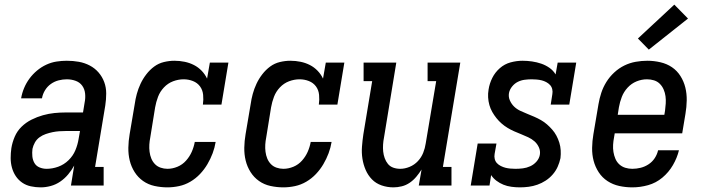

<svg xmlns="http://www.w3.org/2000/svg" viewBox="-20 -800 3040 828"><path d="M156 8H155Q155 8 155 8Q155 8 155 8Q134 8 113 3.5Q92 -1 75.5 -12.5Q59 -24 48 -40.5Q37 -57 31.5 -77Q26 -97 26 -118.5Q26 -140 29 -161Q33 -186 43.5 -210.5Q54 -235 73 -253.5Q92 -272 116 -284Q140 -296 165 -303Q190 -310 214.5 -312.5Q239 -315 264 -315H338L345 -358Q349 -377 347 -396.5Q345 -416 334.5 -430.5Q324 -445 306 -451.5Q288 -458 268 -458Q251 -458 233 -453.5Q215 -449 199.5 -438Q184 -427 174 -410.5Q164 -394 161 -376H71Q75 -399 84 -420.5Q93 -442 107 -461Q121 -480 139.5 -495.5Q158 -511 179.5 -521Q201 -531 223.5 -534.5Q246 -538 268 -538Q295 -538 320 -533.5Q345 -529 367 -517.5Q389 -506 405 -487.5Q421 -469 429.5 -446Q438 -423 438 -397Q438 -371 434 -345L390 -80H427V0H286L300 -86Q289 -66 274 -48Q259 -30 240 -17Q221 -4 199 2Q177 8 156 8ZM181 -72Q206 -72 231 -81Q256 -90 275.5 -109Q295 -128 305 -152Q315 -176 319 -201L325 -235H264Q250 -235 235.5 -234Q221 -233 206.5 -230Q192 -227 177.5 -222Q163 -217 150.5 -208Q138 -199 130.5 -185.5Q123 -172 120 -158Q118 -142 119.5 -126Q121 -110 128.5 -97Q136 -84 150.5 -78Q165 -72 181 -72Z M702 8Q674 8 646.5 2Q619 -4 597 -19.5Q575 -35 560.5 -58Q546 -81 539.5 -107.5Q533 -134 533.5 -163Q534 -192 539 -221L561 -351Q564 -373 570 -395Q576 -417 586 -438.5Q596 -460 611 -479.5Q626 -499 645 -513Q664 -527 687 -532.5Q710 -538 732 -538Q755 -538 776.5 -533.5Q798 -529 816.5 -519.5Q835 -510 849.5 -495Q864 -480 873 -461L885 -530H965L935 -349H855Q858 -370 856 -391Q854 -412 842.5 -427.5Q831 -443 812 -450.5Q793 -458 772 -458Q749 -458 726.5 -449.5Q704 -441 687 -423Q670 -405 661.5 -382.5Q653 -360 649 -337L628 -207Q625 -192 624 -176.5Q623 -161 625 -145.5Q627 -130 632.5 -116.5Q638 -103 648 -92.5Q658 -82 672.5 -77Q687 -72 702 -72Q724 -72 745.5 -81Q767 -90 782.5 -107.5Q798 -125 807 -145.5Q816 -166 820 -188H910Q906 -163 897 -139Q888 -115 874.5 -92Q861 -69 842.5 -49.5Q824 -30 801 -16.5Q778 -3 752.5 2.5Q727 8 702 8Z M1202 8Q1174 8 1146.5 2Q1119 -4 1097 -19.5Q1075 -35 1060.5 -58Q1046 -81 1039.5 -107.5Q1033 -134 1033.5 -163Q1034 -192 1039 -221L1061 -351Q1064 -373 1070 -395Q1076 -417 1086 -438.5Q1096 -460 1111 -479.5Q1126 -499 1145 -513Q1164 -527 1187 -532.5Q1210 -538 1232 -538Q1255 -538 1276.5 -533.5Q1298 -529 1316.5 -519.5Q1335 -510 1349.5 -495Q1364 -480 1373 -461L1385 -530H1465L1435 -349H1355Q1358 -370 1356 -391Q1354 -412 1342.5 -427.5Q1331 -443 1312 -450.5Q1293 -458 1272 -458Q1249 -458 1226.5 -449.5Q1204 -441 1187 -423Q1170 -405 1161.5 -382.5Q1153 -360 1149 -337L1128 -207Q1125 -192 1124 -176.5Q1123 -161 1125 -145.5Q1127 -130 1132.5 -116.5Q1138 -103 1148 -92.5Q1158 -82 1172.5 -77Q1187 -72 1202 -72Q1224 -72 1245.5 -81Q1267 -90 1282.5 -107.5Q1298 -125 1307 -145.5Q1316 -166 1320 -188H1410Q1406 -163 1397 -139Q1388 -115 1374.5 -92Q1361 -69 1342.5 -49.5Q1324 -30 1301 -16.5Q1278 -3 1252.5 2.5Q1227 8 1202 8Z M1677 8Q1650 8 1625.5 -0.5Q1601 -9 1584 -26.5Q1567 -44 1557 -67Q1547 -90 1543 -115.5Q1539 -141 1541 -167.5Q1543 -194 1547 -221L1585 -450H1548V-530H1689L1636 -207Q1633 -192 1632 -176.5Q1631 -161 1632.5 -146.5Q1634 -132 1639 -118Q1644 -104 1653 -93Q1662 -82 1676 -77Q1690 -72 1706 -72Q1726 -72 1746.5 -80.5Q1767 -89 1782 -105Q1797 -121 1805 -141Q1813 -161 1816 -182L1861 -450H1824V-530H1965L1890 -80H1927V0H1786L1798 -69Q1788 -53 1775.5 -38Q1763 -23 1747 -12Q1731 -1 1712.5 3.5Q1694 8 1677 8Z M2222 8Q2204 8 2185.5 5.5Q2167 3 2151 -3.5Q2135 -10 2121 -20.5Q2107 -31 2098 -45L2091 0H2010L2040 -181H2121L2113 -136Q2111 -125 2113.5 -114.5Q2116 -104 2123 -96.5Q2130 -89 2140 -84Q2150 -79 2160 -76.5Q2170 -74 2181 -73Q2192 -72 2203 -72Q2219 -72 2235 -74Q2251 -76 2266.5 -83Q2282 -90 2293.5 -103Q2305 -116 2308 -132Q2311 -149 2304 -164.5Q2297 -180 2285 -190.5Q2273 -201 2258 -208Q2243 -215 2228 -221Q2213 -227 2198 -233.5Q2183 -240 2169 -248.5Q2155 -257 2143 -267.5Q2131 -278 2121 -290.5Q2111 -303 2103 -317Q2095 -331 2090.5 -347Q2086 -363 2085 -380Q2084 -397 2087 -414Q2091 -440 2103 -464Q2115 -488 2135.5 -506Q2156 -524 2182 -531Q2208 -538 2233 -538Q2254 -538 2274.5 -535Q2295 -532 2314 -525.5Q2333 -519 2349.5 -507.5Q2366 -496 2376 -479L2385 -530H2465L2435 -349H2355L2362 -394Q2364 -405 2361.5 -415.5Q2359 -426 2352 -433.5Q2345 -441 2335.5 -446Q2326 -451 2316 -453.5Q2306 -456 2294.5 -457Q2283 -458 2273 -458Q2258 -458 2242.5 -456Q2227 -454 2213 -447Q2199 -440 2188.5 -427Q2178 -414 2175 -399Q2172 -382 2179 -366.5Q2186 -351 2197.5 -340Q2209 -329 2224 -322Q2239 -315 2254 -309Q2269 -303 2284 -296.5Q2299 -290 2313 -282Q2327 -274 2339 -263.5Q2351 -253 2361.5 -241Q2372 -229 2379.5 -215Q2387 -201 2392 -185Q2397 -169 2398 -152Q2399 -135 2397 -118Q2393 -99 2385 -81Q2377 -63 2363.5 -47.5Q2350 -32 2333 -21Q2316 -10 2297.5 -3.5Q2279 3 2260 5.5Q2241 8 2222 8Z M2707 8Q2678 8 2650.5 2Q2623 -4 2600 -19Q2577 -34 2562 -57Q2547 -80 2540 -106.5Q2533 -133 2533.5 -162.5Q2534 -192 2539 -221L2561 -351Q2565 -375 2573 -399.5Q2581 -424 2595 -446.5Q2609 -469 2629 -487.5Q2649 -506 2672.5 -517.5Q2696 -529 2721.5 -533.5Q2747 -538 2772 -538Q2800 -538 2828 -531.5Q2856 -525 2878 -510Q2900 -495 2914.5 -472Q2929 -449 2935.5 -422.5Q2942 -396 2941.5 -367Q2941 -338 2936 -309L2922 -225H2631L2628 -207Q2625 -192 2624 -176Q2623 -160 2625.5 -144.5Q2628 -129 2634 -115Q2640 -101 2651 -91Q2662 -81 2676.5 -76.5Q2691 -72 2707 -72Q2725 -72 2743 -76.5Q2761 -81 2777 -91.5Q2793 -102 2803.5 -118Q2814 -134 2818 -152H2908Q2900 -119 2882 -88Q2864 -57 2836.5 -34Q2809 -11 2775 -1.5Q2741 8 2707 8ZM2644 -305H2845L2848 -323Q2850 -338 2851 -354Q2852 -370 2850 -385Q2848 -400 2842 -414Q2836 -428 2825.5 -438.5Q2815 -449 2800.5 -453.5Q2786 -458 2770 -458Q2770 -458 2770 -458Q2770 -458 2770 -458Q2747 -458 2725 -449Q2703 -440 2686.5 -422Q2670 -404 2661.5 -382Q2653 -360 2649 -337ZM2778 -586 2731 -634 2888 -780 2947 -720Z"/></svg>

Font: Iosevka Curly Slab MdObl
Style: Regular
Weight: 500
Italic angle: -9°
Monospace: yes
Designer: Belleve Invis
Foundry: Belleve Invis
Version: Version 11.0.0; ttfautohint (v1.8.3)